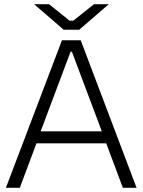

<svg xmlns="http://www.w3.org/2000/svg" viewBox="-20 -891 677 911"><path d="M282 -750H356L496 -871H426L328 -793H310L213 -871H142ZM8 0H74L153 -211H484L563 0H628L363 -700H274ZM173 -268 315 -646H321L463 -268Z"/></svg>

Font: Fixel Display Light
Style: Regular
Weight: 300
Designer: AlfaBravo + MacPaw
Foundry: Kyrylo Tkachov, Marchela Mozhyna, Serhii Makarenko, Maria Weinstein, Zakhar Kryvoshyya
Version: Version 1.211